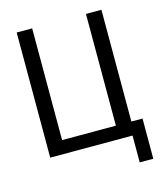

<svg xmlns="http://www.w3.org/2000/svg" viewBox="-127 -826 937 1079"><g transform="rotate(-15 341.0 -286.0)"><path d="M72 0V-728H162V-78H475V-728H565V-78H630V156H551V0Z"/></g></svg>

Font: Murecho
Style: Regular
Weight: 400
Designer: Neil Summerour
Foundry: Positype
Version: Version 1.010; ttfautohint (v1.8.3)